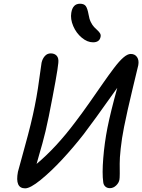

<svg xmlns="http://www.w3.org/2000/svg" viewBox="-20 -1049 770 1040"><path d="M483.9 -819.8Q453.1 -819.8 423.1 -844.7Q393.1 -869.6 376.7 -907.7Q360.4 -945.8 366.2 -980Q374 -1028.8 413.1 -1028.8Q434.6 -1028.8 444.1 -1016.8Q453.6 -1004.9 460 -969.2Q463.4 -946.8 471.9 -929.4Q480.5 -912.1 490 -902.3Q499.5 -892.6 508.3 -884.5Q517.1 -876.5 522 -868.2Q526.9 -859.9 524.9 -850.1Q519.5 -819.8 483.9 -819.8ZM116.2 -28.8Q60.1 -28.8 77.1 -118.2Q80.1 -131.3 115.2 -257.6Q150.4 -383.8 168 -473.1Q177.7 -520.5 185.5 -571Q193.4 -621.6 198.2 -660.4Q203.1 -699.2 205.1 -709Q210 -731 222.9 -745.4Q235.8 -759.8 254.9 -759.8Q275.4 -759.8 287.1 -747.1Q298.8 -734.4 295.9 -708Q291 -653.3 244.1 -418Q236.3 -378.9 226.6 -338.1Q216.8 -297.4 209.7 -272.2Q202.6 -247.1 192.1 -210.7Q181.6 -174.3 178.2 -161.1Q284.2 -249.5 388.2 -388.2Q424.3 -435.5 467.3 -496.8Q510.3 -558.1 538.8 -599.4Q567.4 -640.6 596.7 -679.4Q626 -718.3 648.4 -737.5Q670.9 -756.8 688 -756.8Q710.9 -756.8 722.4 -739.7Q733.9 -722.7 729 -695.8Q729 -695.3 698.7 -569.8Q668.5 -444.3 651.9 -360.8Q639.6 -298.8 633.8 -244.4Q627.9 -189.9 628.4 -162.6Q628.9 -135.3 628.7 -108.6Q628.4 -82 627 -76.2Q624 -58.6 608.9 -44.2Q593.8 -29.8 575.2 -29.8Q560.1 -29.8 550.3 -38.8Q540.5 -47.9 539.1 -63Q532.7 -109.4 539.3 -192.1Q545.9 -274.9 562 -356.9Q579.1 -442.4 615.2 -573.2Q481 -383.8 433.1 -321.8Q377.9 -251 317.1 -185.5Q256.3 -120.1 200.2 -74.5Q144 -28.8 116.2 -28.8Z"/></svg>

Font: Shantell Sans Bouncy
Style: Italic
Weight: 400
Italic angle: -11.31°
Designer: Stephen Nixon, Anya Danilova, Shantell Martin
Foundry: Arrow Type
Version: Version 1.006;[9816181b4]